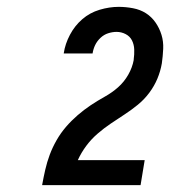

<svg xmlns="http://www.w3.org/2000/svg" viewBox="-20 -863 540 560"><path d="M103 -323V-324Q107 -346 112 -368Q117 -390 125 -411.5Q133 -433 145 -454Q157 -475 172.5 -493Q188 -511 206.5 -527Q225 -543 244.5 -556Q264 -569 285.5 -581Q307 -593 324.5 -608.5Q342 -624 354 -645Q366 -666 370 -688V-690Q372 -704 371.5 -718.5Q371 -733 365 -745Q359 -757 346.5 -763.5Q334 -770 320 -770Q308 -770 295.5 -766Q283 -762 273 -752.5Q263 -743 257.5 -731.5Q252 -720 250 -707H166V-708Q170 -735 184 -761.5Q198 -788 220 -807Q242 -826 270.5 -834.5Q299 -843 326 -843Q347 -843 368 -839Q389 -835 405.5 -824.5Q422 -814 433.5 -797.5Q445 -781 451 -761.5Q457 -742 456 -720.5Q455 -699 452 -678Q448 -655 439 -633.5Q430 -612 415.5 -592.5Q401 -573 382 -557.5Q363 -542 343 -529Q323 -516 303 -502.5Q283 -489 264.5 -473Q246 -457 231.5 -437.5Q217 -418 207 -396H402L390 -323Z"/></svg>

Font: Iosevka Semibold
Style: Italic
Weight: 600
Italic angle: -9°
Monospace: yes
Designer: Belleve Invis
Foundry: Belleve Invis
Version: Version 32.5.0; ttfautohint (v1.8.4)